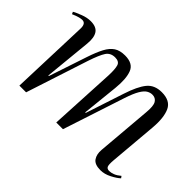

<svg xmlns="http://www.w3.org/2000/svg" viewBox="-92 -783 1053 1053"><g transform="rotate(45 434.0 -256.5)"><path d="M403 -386Q405 -435 398 -458Q391 -481 359 -481Q324 -481 306.5 -454.5Q289 -428 267 -362L149 0H97L113 -459Q114 -499 86 -499Q78 -499 63.5 -495.5Q49 -492 24 -481L18 -494Q34 -503 65 -515Q96 -527 124 -527Q168 -527 185 -501.5Q202 -476 197 -426L170 -152L174 -151L248 -373Q266 -427 284 -461Q302 -495 326.5 -511Q351 -527 390 -527Q452 -527 469 -484Q486 -441 478 -363L456 -152L460 -151L533 -373Q559 -453 589 -490Q619 -527 675 -527Q741 -527 762 -481.5Q783 -436 776 -354L752 -76Q749 -39 754.5 -28Q760 -17 776 -17Q790 -17 807 -23.5Q824 -30 843 -46L851 -35Q834 -19 802 -2.5Q770 14 739 14Q694 14 678 -9.5Q662 -33 665 -69L692 -388Q697 -441 685 -461Q673 -481 648 -481Q632 -481 616.5 -472Q601 -463 585.5 -437Q570 -411 553 -360L435 0H383Z"/></g></svg>

Font: Literata 72pt
Style: Italic
Weight: 400
Italic angle: -2°
Designer: Latin by Veronika Burian and Jose Scaglione. Greek by Irene Vlachou. Cyrillic by Vera Evstafieva
Foundry: TypeTogether
Version: Version 3.002